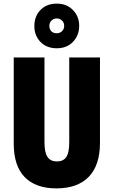

<svg xmlns="http://www.w3.org/2000/svg" viewBox="-20 -1083 628 1062"><path d="M533 -293Q533 -169 471 -105Q409 -41 292 -41Q178 -41 117 -103Q56 -165 56 -289V-765H226V-297Q226 -239 243 -214.5Q260 -190 294 -190Q330 -190 346.5 -214Q363 -238 363 -298V-765H533ZM294 -816Q238 -816 204 -851Q170 -886 170 -939Q170 -993 204 -1028Q238 -1063 294 -1063Q349 -1063 383.5 -1027.5Q418 -992 418 -940Q418 -888 384 -852Q350 -816 294 -816ZM294 -899Q311 -899 323 -910.5Q335 -922 335 -940Q335 -958 323 -969.5Q311 -981 294 -981Q277 -981 265 -969.5Q253 -958 253 -940Q253 -922 263.5 -910.5Q274 -899 294 -899Z"/></svg>

Font: Noto Sans Tamil UI ExtraCondensed Black
Style: Regular
Weight: 900
Width: 2
Designer: Jelle Bosma - Monotype Design Team
Foundry: Monotype Imaging Inc.
Version: Version 2.004; ttfautohint (v1.8.4.7-5d5b)